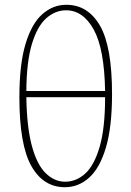

<svg xmlns="http://www.w3.org/2000/svg" viewBox="-20 -769 549 802"><path d="M251 13Q161 13 111 -75.5Q61 -164 61 -363Q61 -500 86.5 -585Q112 -670 156.5 -709.5Q201 -749 257 -749Q347 -749 397.5 -662Q448 -575 448 -376Q448 -239 422.5 -153Q397 -67 352.5 -27Q308 13 251 13ZM256 -726Q211 -726 173.5 -693Q136 -660 113.5 -586Q91 -512 90 -389H419Q416 -565 371.5 -645.5Q327 -726 256 -726ZM252 -10Q299 -10 336.5 -44.5Q374 -79 396.5 -156.5Q419 -234 419 -363H90Q92 -238 113 -160Q134 -82 170.5 -46Q207 -10 252 -10Z"/></svg>

Font: Source Serif 4 SmText ExtraLight
Style: Regular
Weight: 200
Designer: Frank Grießhammer
Foundry: Adobe
Version: Version 4.005;hotconv 1.1.0;makeotfexe 2.6.0